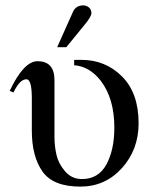

<svg xmlns="http://www.w3.org/2000/svg" viewBox="-20 -682 564 712"><path d="M192 -507 251 -639Q262 -662 289 -662Q300 -662 309.5 -654.5Q319 -647 319 -633Q319 -620 292 -588L226 -507ZM255 -460H282Q371 -460 432.5 -398.5Q494 -337 494 -225Q494 -127 432 -58.5Q370 10 278 10Q177 10 137.5 -46Q98 -102 98 -198V-318Q98 -388 78 -388Q53 -388 30 -339L16 -345Q68 -455 119 -455Q182 -455 182 -385V-174Q182 -140 189.5 -107.5Q197 -75 221.5 -46.5Q246 -18 284 -18Q345 -18 374.5 -72Q404 -126 404 -209Q404 -316 354 -382Q312 -436 255 -440Z"/></svg>

Font: STIX MathJax Alphabets
Style: Regular
Weight: 400
Designer: MicroPress Inc., with final additions and corrections provided by Coen Hoffman, Elsevier (retired)
Version: Version 1.1.1